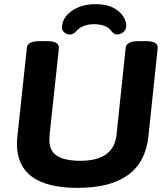

<svg xmlns="http://www.w3.org/2000/svg" viewBox="-20 -901 806 929"><path d="M356 8Q62 8 62 -205Q62 -213 62.5 -222Q63 -231 64 -240L110 -669Q112 -702 173 -702H208Q267 -702 265 -668L220 -249Q220 -243 219.5 -237.5Q219 -232 219 -223Q219 -170 257 -146.5Q295 -123 369 -123Q531 -123 544 -250L588 -669Q591 -702 651 -702H686Q746 -702 743 -668L698 -240Q671 8 356 8ZM319 -734Q304 -734 292 -743.5Q280 -753 280 -767Q280 -799 301 -824.5Q322 -850 358.5 -865.5Q395 -881 442 -881Q495 -881 528 -863.5Q561 -846 576 -822Q591 -798 591 -777Q591 -756 576 -745Q561 -734 546 -734Q531 -734 518 -752Q504 -770 482 -777Q460 -784 435 -784Q410 -784 387 -776Q364 -768 349 -750Q335 -734 319 -734Z"/></svg>

Font: Asap Semi Expanded Semi Expanded Regular
Style: Bold Italic
Weight: 700
Width: 6
Italic angle: -6°
Designer: Pablo Cosgaya
Foundry: Omnibus-Type
Version: Version 3.001; ttfautohint (v1.8.4.7-5d5b)